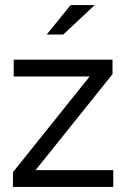

<svg xmlns="http://www.w3.org/2000/svg" viewBox="-20 -736 503 756"><path d="M31 0V-58L333 -435H34V-501H423V-444L120 -66H426V0ZM164 -600 258 -716H353L229 -600Z"/></svg>

Font: Red Hat Display VF
Style: Regular
Weight: 300
Designer: Pentagram, MCKL
Foundry: Pentagram, MCKL
Version: Version 1.023